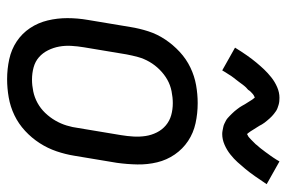

<svg xmlns="http://www.w3.org/2000/svg" viewBox="-153 -645 806 540"><g transform="rotate(90 250.0 -375.0)"><path d="M203 8Q174 8 146.5 2Q119 -4 96.5 -19Q74 -34 59 -56.5Q44 -79 37.5 -106Q31 -133 31 -161.5Q31 -190 36 -219L56 -339Q60 -364 68 -389Q76 -414 91 -436.5Q106 -459 126 -477.5Q146 -496 170 -507.5Q194 -519 219.5 -523.5Q245 -528 270 -528Q299 -528 326.5 -522Q354 -516 376.5 -501Q399 -486 414.5 -463.5Q430 -441 436.5 -414Q443 -387 442.5 -358.5Q442 -330 438 -301L418 -181Q414 -156 405.5 -131Q397 -106 382.5 -83.5Q368 -61 348 -42.5Q328 -24 304 -12.5Q280 -1 254 3.5Q228 8 203 8ZM204 -62Q220 -62 237 -65.5Q254 -69 269.5 -77.5Q285 -86 297.5 -99Q310 -112 319 -127.5Q328 -143 333 -159.5Q338 -176 340 -192L360 -312Q363 -330 364 -347.5Q365 -365 362.5 -381.5Q360 -398 352.5 -413Q345 -428 332.5 -438.5Q320 -449 304 -453.5Q288 -458 270 -458Q254 -458 236.5 -454.5Q219 -451 204 -442.5Q189 -434 176 -421Q163 -408 154 -392.5Q145 -377 140.5 -360.5Q136 -344 133 -328L113 -208Q110 -190 109 -172.5Q108 -155 111 -138.5Q114 -122 121.5 -107Q129 -92 141 -81.5Q153 -71 169.5 -66.5Q186 -62 204 -62ZM178 -597 114 -633Q125 -651 135.5 -666Q146 -681 156 -693Q166 -705 175.5 -715Q185 -725 197.5 -735Q210 -745 225 -751.5Q240 -758 255 -758Q260 -758 265 -757.5Q270 -757 275 -755.5Q280 -754 284 -752.5Q288 -751 292 -748.5Q296 -746 299.5 -743Q303 -740 306 -737.5Q309 -735 312.5 -731Q316 -727 319 -723.5Q322 -720 325 -716Q328 -712 330 -708.5Q332 -705 333.5 -702Q335 -699 338.5 -694Q342 -689 344.5 -684.5Q347 -680 349.5 -676.5Q352 -673 355 -669L359 -665V-664L355 -665L359 -668Q364 -670 366.5 -672.5Q369 -675 372.5 -678Q376 -681 377.5 -683Q379 -685 381.5 -687Q384 -689 385.5 -691Q387 -693 389 -695.5Q391 -698 393.5 -700.5Q396 -703 398 -706Q400 -709 402.5 -712Q405 -715 407.5 -718.5Q410 -722 412.5 -725.5Q415 -729 418 -733Q421 -737 423.5 -741Q426 -745 429 -749.5Q432 -754 434 -758L498 -722Q486 -704 475.5 -689Q465 -674 455 -662Q445 -650 436 -640Q427 -630 414.5 -620Q402 -610 387 -603.5Q372 -597 357 -597Q352 -597 347 -598Q342 -599 337 -600Q332 -601 328 -603Q324 -605 320 -607Q316 -609 312.5 -612Q309 -615 306 -618Q303 -621 299.5 -624.5Q296 -628 293 -631.5Q290 -635 287 -639Q284 -643 281.5 -646.5Q279 -650 277.5 -653Q276 -656 273 -661Q270 -666 267 -670.5Q264 -675 262 -678.5Q260 -682 256.5 -686Q253 -690 253 -691L257 -690L253 -688Q248 -686 245 -683.5Q242 -681 238.5 -677.5Q235 -674 234 -672Q233 -670 230.5 -668Q228 -666 226 -664Q224 -662 222 -659.5Q220 -657 218 -654.5Q216 -652 214 -649Q212 -646 209.5 -643Q207 -640 204.5 -636.5Q202 -633 199 -629.5Q196 -626 193.5 -622Q191 -618 188.5 -614Q186 -610 183 -605.5Q180 -601 178 -597Z"/></g></svg>

Font: Iosevka Term Oblique
Style: Regular
Weight: 400
Italic angle: -9°
Monospace: yes
Designer: Belleve Invis
Foundry: Belleve Invis
Version: Version 31.4.0